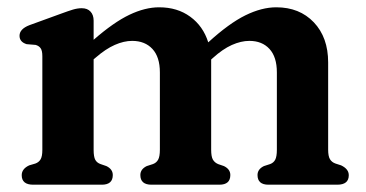

<svg xmlns="http://www.w3.org/2000/svg" viewBox="-20 -506 1002 526"><path d="M236.5 -449.5V-397Q291.5 -445 334.5 -465.5Q377.5 -486 416 -486Q466 -486 501.2 -460.2Q536.5 -434.5 550.5 -390Q607.5 -442 652.2 -464Q697 -486 737 -486Q800.5 -486 839.8 -444.8Q879 -403.5 879 -335V-96Q879 -78 884 -69.8Q889 -61.5 899 -58L914.5 -53Q935.5 -43 935.5 -26Q935.5 0 904 0H715.5Q685.5 0 685.5 -26.5Q685.5 -42.5 703 -51L720 -56.5Q729.5 -60 734 -68.5Q738.5 -77 738.5 -96V-307.5Q738.5 -350 718.2 -372Q698 -394 663 -394Q640.5 -394 615.2 -382.8Q590 -371.5 563 -347L558.5 -343Q558.5 -339 558.5 -335V-96Q558.5 -77 563.2 -68.8Q568 -60.5 577.5 -56.5L593.5 -51Q611 -42.5 611 -26.5Q611 0 581 0H395Q364.5 0 364.5 -26.5Q364.5 -42.5 382 -51L399 -56.5Q408.5 -60 413.2 -68.5Q418 -77 418 -96V-307.5Q418 -350 397.5 -372Q377 -394 342 -394Q319.5 -394 294.5 -383Q269.5 -372 242.5 -348.5L236.5 -343.5V-95.5Q236.5 -76.5 241 -68.2Q245.5 -60 255.5 -56.5L271.5 -51Q289 -42.5 289 -26.5Q289 0 259 0H71Q39.5 0 39.5 -26Q39.5 -43.5 60 -53L77 -58Q86.5 -61.5 91.2 -69.5Q96 -77.5 96 -95.5V-352Q96 -367.5 91.2 -374Q86.5 -380.5 77.5 -383L53 -385Q33.5 -391 33.5 -408Q33.5 -426.5 60.5 -437L148.5 -469Q167.5 -476 180 -479.8Q192.5 -483.5 204 -483.5Q219.5 -483.5 228 -474.2Q236.5 -465 236.5 -449.5Z"/></svg>

Font: Fraunces 9pt S050 SemiBold
Style: Regular
Weight: 600
Version: Version 1.000; ttfautohint (v1.8.3)